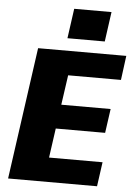

<svg xmlns="http://www.w3.org/2000/svg" viewBox="-61 -969 709 1015"><g transform="rotate(5 293.5 -462.0)"><path d="M185 -129H511L493 0H21L119 -700H587L570 -571H248L304 -671L257 -342L225 -413H529L511 -285H207L259 -356L213 -29ZM489 -924 467 -766H269L291 -924Z"/></g></svg>

Font: Pathway Extreme SemiCondensed ExtraBold
Style: Italic
Weight: 800
Width: 4
Italic angle: -8°
Version: Version 1.001;gftools[0.9.26]